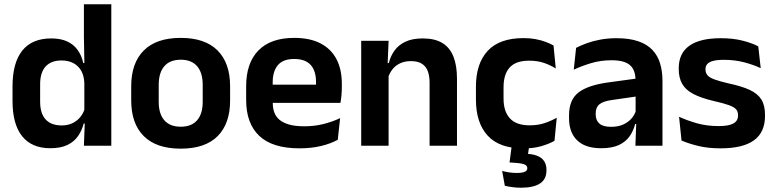

<svg xmlns="http://www.w3.org/2000/svg" viewBox="-20 -681 3620 897"><path d="M215 11.5Q128.5 11.5 83.5 -44.5Q38.5 -100.5 38.5 -209.5V-277Q38.5 -387.5 84 -444.5Q129.5 -501.5 219.5 -501.5Q263.5 -501.5 293.8 -487.5Q324 -473.5 342.8 -447.5Q361.5 -421.5 369 -386.5H406.5L374 -291.5Q373 -326 359.8 -349.8Q346.5 -373.5 323 -386Q299.5 -398.5 267.5 -398.5Q219 -398.5 193.2 -370.5Q167.5 -342.5 167.5 -287V-206Q167.5 -151 193.2 -123Q219 -95 268.5 -95Q296.5 -95 318.5 -105.5Q340.5 -116 355.2 -134.2Q370 -152.5 376.5 -175.5L407 -104H371Q363 -72 345 -45.8Q327 -19.5 295.5 -4Q264 11.5 215 11.5ZM500 0H372L376.5 -120L374 -148.5V-349L374.5 -369.5L372 -510V-661H500Z M824.5 13.5Q710.5 13.5 651.8 -45Q593 -103.5 593 -211.5V-278Q593 -386.5 651.8 -445.2Q710.5 -504 824.5 -504Q938 -504 996.5 -445.2Q1055 -386.5 1055 -278V-211.5Q1055 -103.5 996.8 -45Q938.5 13.5 824.5 13.5ZM824.5 -89Q874.5 -89 900.8 -119Q927 -149 927 -205V-284.5Q927 -341.5 900.8 -371.8Q874.5 -402 824.5 -402Q774 -402 747.8 -371.8Q721.5 -341.5 721.5 -284.5V-205Q721.5 -149 747.8 -119Q774 -89 824.5 -89Z M1379 12Q1253 12 1191.5 -46Q1130 -104 1130 -214V-278Q1130 -387 1187.5 -445.5Q1245 -504 1354.5 -504Q1428.5 -504 1478 -478Q1527.5 -452 1552.2 -404.2Q1577 -356.5 1577 -290V-272.5Q1577 -254.5 1575.2 -235.8Q1573.5 -217 1570.5 -200.5H1454.5Q1456 -228 1456.2 -252.8Q1456.5 -277.5 1456.5 -297.5Q1456.5 -332 1445.5 -356.2Q1434.5 -380.5 1412 -393Q1389.5 -405.5 1354.5 -405.5Q1303 -405.5 1278.5 -377Q1254 -348.5 1254 -296V-250.5L1254.5 -236V-197.5Q1254.5 -174.5 1261.8 -155Q1269 -135.5 1286 -121.2Q1303 -107 1331.2 -99Q1359.5 -91 1402 -91Q1448 -91 1489.8 -101.2Q1531.5 -111.5 1569 -129L1558 -28Q1524.5 -9.5 1479.2 1.2Q1434 12 1379 12ZM1544.5 -200.5H1198V-285.5H1544.5Z M2115 0H1987V-294.5Q1987 -325.5 1978.8 -348Q1970.5 -370.5 1951.5 -383Q1932.5 -395.5 1899.5 -395.5Q1870.5 -395.5 1848.8 -385Q1827 -374.5 1813.2 -356.8Q1799.5 -339 1792.5 -316.5L1772.5 -386.5H1796.5Q1804.5 -419 1823.2 -445Q1842 -471 1874.2 -486.2Q1906.5 -501.5 1955 -501.5Q2011.5 -501.5 2046.5 -480.2Q2081.5 -459 2098.2 -417Q2115 -375 2115 -313ZM1795.5 0H1667.5V-490.5H1795.5L1790.5 -371L1795.5 -360.5Z M2426.5 12.5Q2313 12.5 2258.2 -47.5Q2203.5 -107.5 2203.5 -216V-276Q2203.5 -384 2258.5 -443.5Q2313.5 -503 2426.5 -503Q2456 -503 2481.8 -498.2Q2507.5 -493.5 2528.8 -485.5Q2550 -477.5 2566 -468.5L2576.5 -361Q2552 -376.5 2521.8 -387Q2491.5 -397.5 2452 -397.5Q2390 -397.5 2361.2 -365.8Q2332.5 -334 2332.5 -273.5V-220.5Q2332.5 -160.5 2362.2 -128Q2392 -95.5 2454 -95.5Q2493.5 -95.5 2524 -105.8Q2554.5 -116 2581 -131L2570.5 -23Q2546 -9 2509 1.8Q2472 12.5 2426.5 12.5ZM2372.5 -13.5H2454.5L2442.5 68L2392 38Q2401.5 37 2411.2 36.8Q2421 36.5 2430.5 37Q2483 38 2508 57Q2533 76 2533 112V115Q2533 156.5 2502.8 176.2Q2472.5 196 2414.5 196Q2393.5 196 2373.5 193.2Q2353.5 190.5 2338.5 187L2326 117.5Q2341.5 122 2359 124.5Q2376.5 127 2394.5 127Q2419 127 2431.2 121.8Q2443.5 116.5 2443.5 105.5V104.5Q2443.5 91.5 2427.2 86Q2411 80.5 2367 78.5Q2363.5 78 2362.2 78Q2361 78 2360.5 78Z M3075 0H2948.5L2953 -120L2949.5 -131V-284.5L2949 -306.5Q2949 -354.5 2922.8 -377Q2896.5 -399.5 2837 -399.5Q2786.5 -399.5 2742.2 -386.2Q2698 -373 2660.5 -355.5L2671.5 -457.5Q2693.5 -469 2721.8 -479.2Q2750 -489.5 2785 -496Q2820 -502.5 2860.5 -502.5Q2920.5 -502.5 2962 -488.2Q3003.5 -474 3028.2 -447.5Q3053 -421 3064 -384.2Q3075 -347.5 3075 -303ZM2788 11.5Q2715 11.5 2676.8 -25Q2638.5 -61.5 2638.5 -129V-143Q2638.5 -214.5 2682.5 -248.8Q2726.5 -283 2822 -296L2961 -315L2968.5 -232.5L2840.5 -214Q2798.5 -208.5 2780.8 -194Q2763 -179.5 2763 -151.5V-146.5Q2763 -119 2780.2 -103.8Q2797.5 -88.5 2834.5 -88.5Q2867.5 -88.5 2891 -99Q2914.5 -109.5 2929.8 -126.8Q2945 -144 2951.5 -165.5L2969.5 -102H2947.5Q2939.5 -70.5 2921.8 -44.8Q2904 -19 2872 -3.8Q2840 11.5 2788 11.5Z M3346.5 12Q3287.5 12 3241.8 0.8Q3196 -10.5 3164 -24.5L3152.5 -135.5Q3190.5 -118 3236.2 -105Q3282 -92 3337 -92Q3385 -92 3406.5 -104.2Q3428 -116.5 3428 -141V-144Q3428 -160.5 3418.2 -171Q3408.5 -181.5 3384 -190.2Q3359.5 -199 3315 -209Q3253.5 -223.5 3217.8 -242.8Q3182 -262 3166.5 -290.2Q3151 -318.5 3151 -358V-362.5Q3151 -432 3200.5 -467.2Q3250 -502.5 3347 -502.5Q3404.5 -502.5 3448.8 -491.2Q3493 -480 3522.5 -464.5L3534 -362.5Q3499 -379 3455.5 -390.2Q3412 -401.5 3362 -401.5Q3329.5 -401.5 3310.8 -396.2Q3292 -391 3284 -381.5Q3276 -372 3276 -358.5V-356Q3276 -341 3284.8 -330Q3293.5 -319 3317 -310.2Q3340.5 -301.5 3383 -291.5Q3445 -278.5 3482.5 -261Q3520 -243.5 3537 -216.2Q3554 -189 3554 -145V-139Q3554 -63 3502.5 -25.5Q3451 12 3346.5 12Z"/></svg>

Font: Anek Malayalam Medium SemiBold
Style: Regular
Weight: 600
Version: Version 1.003